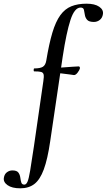

<svg xmlns="http://www.w3.org/2000/svg" viewBox="-145 -746 578 1041"><path d="M-35 275Q-80 275 -104 258Q-128 241 -124 218Q-121 198 -107.5 188Q-94 178 -78 178Q-54 178 -45.5 189.5Q-37 201 -35 216.5Q-33 232 -29.5 243.5Q-26 255 -13 255Q-3 255 4 239.5Q11 224 18.5 179Q26 134 39 47L90 -306Q94 -331 91.5 -342Q89 -353 77.5 -356Q66 -359 41 -359Q37 -359 37.5 -367Q38 -375 41 -375Q73 -375 87.5 -384Q102 -393 106 -418Q121 -509 139 -569Q157 -629 182 -663.5Q207 -698 242 -712Q277 -726 324 -726Q369 -726 393 -709.5Q417 -693 413 -669Q410 -649 396 -638Q382 -627 364 -627Q337 -627 327 -639Q317 -651 315 -666Q313 -681 310 -693Q307 -705 292 -705Q259 -705 237 -637.5Q215 -570 195 -439L127 21Q113 117 92.5 172.5Q72 228 41.5 251.5Q11 275 -35 275ZM256 -339Q255 -339 235 -342Q215 -345 187.5 -348Q160 -351 136 -351L138 -378Q161 -378 191 -380Q221 -382 246.5 -384Q272 -386 281 -386Q286 -386 287.5 -382Q289 -378 288 -374Q286 -366 276 -352.5Q266 -339 256 -339Z"/></svg>

Font: Cormorant Infant Light
Style: Italic
Weight: 300
Italic angle: -10°
Designer: Christian Thalmann (Catharsis Fonts)
Foundry: Catharsis Fonts
Version: Version 4.001